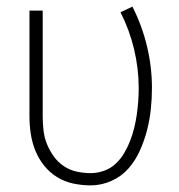

<svg xmlns="http://www.w3.org/2000/svg" viewBox="-20 -552 540 580"><path d="M254 8Q228 8 201.5 2.5Q175 -3 152.5 -17Q130 -31 113.5 -51.5Q97 -72 87 -96.5Q77 -121 73 -147.5Q69 -174 69 -200V-520H109V-200Q109 -179 111.5 -157.5Q114 -136 122 -116.5Q130 -97 142.5 -79.5Q155 -62 173 -50Q191 -38 212 -33.5Q233 -29 254 -29Q274 -29 294 -36Q314 -43 329 -57Q344 -71 354.5 -88.5Q365 -106 372.5 -125Q380 -144 385 -164Q390 -184 393 -204.5Q396 -225 397.5 -245Q399 -265 399 -286Q399 -345 385 -403.5Q371 -462 344 -515L380 -532Q409 -475 424 -412.5Q439 -350 439 -286Q439 -253 435.5 -221Q432 -189 424 -158Q416 -127 402.5 -97Q389 -67 368 -43Q347 -19 316.5 -5.5Q286 8 254 8Z"/></svg>

Font: Iosevka Extralight
Style: Regular
Weight: 200
Monospace: yes
Designer: Belleve Invis
Foundry: Belleve Invis
Version: Version 32.0.1; ttfautohint (v1.8.4)